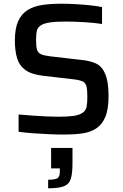

<svg xmlns="http://www.w3.org/2000/svg" viewBox="-20 -716 664 1033"><path d="M326 8Q289 8 245 6Q201 4 158 1Q115 -2 80 -7V-100Q116 -97 155.5 -94Q195 -91 231 -89.5Q267 -88 293 -88Q345 -88 376 -92.5Q407 -97 424 -109Q442 -121 446 -142.5Q450 -164 450 -194Q450 -231 445.5 -250Q441 -269 426 -277Q411 -285 378 -289L214 -308Q150 -315 117 -339Q84 -363 72 -403Q60 -443 60 -497Q60 -563 78 -602.5Q96 -642 129.5 -662.5Q163 -683 209 -689.5Q255 -696 311 -696Q350 -696 391 -693.5Q432 -691 468.5 -687Q505 -683 529 -678V-587Q492 -593 436.5 -596.5Q381 -600 334 -600Q281 -600 250 -595.5Q219 -591 202 -581Q182 -569 178 -549.5Q174 -530 174 -502Q174 -467 179 -449.5Q184 -432 200 -424.5Q216 -417 250 -413L414 -394Q460 -390 494 -375.5Q528 -361 545 -320Q564 -278 564 -200Q564 -128 546.5 -86.5Q529 -45 497 -24.5Q465 -4 421.5 2Q378 8 326 8ZM239 297V251Q277 251 289.5 242.5Q302 234 302 207V190H255V80H370V162Q370 217 361 246Q352 275 324 286Q296 297 239 297Z"/></svg>

Font: Saira Medium
Style: Regular
Weight: 500
Designer: Hector Gatti with collaboration of the Omnibus-Type team
Foundry: Omnibus-Type
Version: Version 1.100; ttfautohint (v1.8.3)